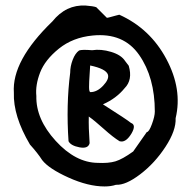

<svg xmlns="http://www.w3.org/2000/svg" viewBox="-20 -906 690 692"><path d="M357 -234Q298 -234 227 -266Q156 -298 132 -329Q116 -354 88 -385Q27 -488 30 -572Q22 -687 169 -829Q218 -890 289 -886Q316 -884 327 -880L365 -842Q365 -841 376 -844Q387 -847 398 -850L410 -853Q521 -803 579.5 -693.5Q638 -584 613 -480Q615 -436 576.5 -377Q538 -318 485.5 -278Q433 -238 398 -240Q380 -234 357 -234ZM332 -319Q371 -317 396 -324.5Q421 -332 460 -360L509 -430Q517 -430 527.5 -458.5Q538 -487 538 -504Q538 -627 481.5 -708Q425 -789 314 -778Q242 -771 192 -730.5Q142 -690 124.5 -644.5Q107 -599 111 -560Q109 -477 180.5 -398.5Q252 -320 332 -319ZM303 -390Q298 -369 266.5 -375Q235 -381 227 -397Q218 -528 233 -644Q233 -667 242 -690.5Q251 -714 265 -724Q275 -728 312 -725Q344 -730 380.5 -719Q417 -708 431 -686L444 -669Q459 -618 429 -588Q399 -551 351 -530Q439 -474 452 -463Q472 -456 454 -425Q436 -395 417 -396Q414 -396 411 -397Q388 -411 354 -441.5Q320 -472 300 -486Q299 -446 303 -390ZM306 -574Q330 -574 352 -597.5Q374 -621 369 -637Q362 -658 305 -670Q305 -665 303 -638Q301 -611 301 -592.5Q301 -574 306 -574Z"/></svg>

Font: Excalifont
Style: Regular
Weight: 400
Designer: Your Own Font Foundry (Virgil); Ján Filípek / DizajnDesign (Excalifont, modifications)
Foundry: Your Own Font Foundry (Virgil); Ján Filípek / DizajnDesign (Excalifont, modifications)
Version: Version 1.000;Glyphs 3.2 (3227)